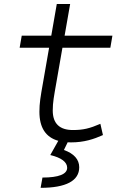

<svg xmlns="http://www.w3.org/2000/svg" viewBox="-20 -694 626 949"><path d="M331.1 9.8C396 9.8 443.8 -6.3 488.8 -26.4L476.1 -82C423.3 -59.1 391.1 -51.3 340.3 -51.3C274.4 -51.3 240.7 -83.5 240.7 -147.9C240.7 -188 246.6 -217.3 258.8 -287.1L288.6 -458H525.4L535.6 -517.6H299.3L326.7 -674.3H260.7L233.4 -517.6H87.4L77.1 -458H222.7L192.9 -287.1C180.2 -215.8 174.8 -184.1 174.8 -141.6C174.8 -63.5 205.6 -15.6 268.1 2L228.5 72.3C283.2 85.4 312 106.9 312 135.3C312 167 270 183.6 189.9 183.6L180.7 234.4C306.2 234.4 371.6 199.7 371.6 132.8C371.6 94.2 345.7 64.9 295.9 47.4L314.5 9.3C319.8 9.8 325.2 9.8 331.1 9.8Z"/></svg>

Font: Cascadia Mono NF Light
Style: Italic
Weight: 300
Italic angle: -10°
Monospace: yes
Designer: Aaron Bell
Foundry: Saja Typeworks
Version: Version 2404.023